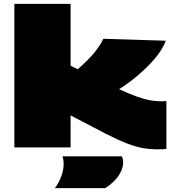

<svg xmlns="http://www.w3.org/2000/svg" viewBox="-20 -760 918 990"><path d="M785 10Q754 10 719 4Q684 -2 638.5 -19Q593 -36 528 -69L344 -165V0H54V-740H344V-421L381 -403Q438 -453 468 -490.5Q498 -528 513 -560L835 -550Q816 -501 776 -455Q736 -409 688 -369Q640 -329 594 -300Q649 -275 687 -261.5Q725 -248 753 -243Q781 -238 805 -238Q814 -238 822 -238Q830 -238 838 -239V8Q830 9 819 9.5Q808 10 785 10ZM263 210Q283 184 295.5 150.5Q308 117 308 89Q308 74 306.5 64Q305 54 302 46H608Q615 60 615 76Q615 104 601 130Q587 156 565.5 176.5Q544 197 523 210Z"/></svg>

Font: Georama ExtraExtended Black
Style: Regular
Weight: 900
Width: 8
Designer: Jean-Baptiste Levee
Foundry: Production Type
Version: Version 1.000